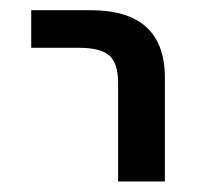

<svg xmlns="http://www.w3.org/2000/svg" viewBox="-20 -544 392 369"><path d="M40 -452.1V-524.4H154.3Q296.9 -524.4 296.9 -394.5V-195.3H207V-384.8Q207 -421.9 190.4 -437Q173.8 -452.1 132.8 -452.1Z"/></svg>

Font: irohakakuC Regular
Style: Regular
Weight: 400
Designer: [Source Han Sans]
Ryoko NISHIZUKA Ë•øÂ°öÊ∂ºÂ≠ê (kana & ideographs); Paul D. Hunt (Latin, Greek & Cyrillic); Wenlong ZHAN
Version: Version 1.001.20160904